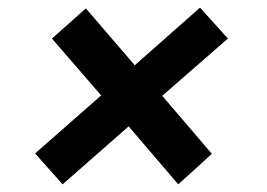

<svg xmlns="http://www.w3.org/2000/svg" viewBox="-20 -483 700 503"><path d="M144 0 317 -152 447 0 535 -80 405 -232 577 -382 504 -463 333 -312 205 -461 116 -382 245 -233 72 -81Z"/></svg>

Font: Mluvka Bold
Style: Italic
Weight: 700
Italic angle: -8°
Designer: Modified by Jiří Krblich, Original typeface by Gumpita Rahayu
Foundry: Gumpita Rahayu & Jiří Krblich
Version: Version 2.000;Glyphs 3.1.1 (3134)